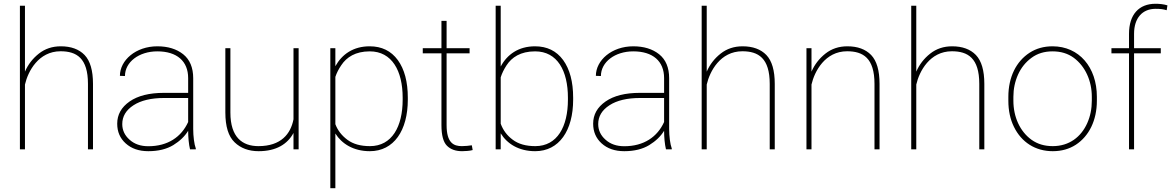

<svg xmlns="http://www.w3.org/2000/svg" viewBox="-20 -780 6119 1003"><path d="M84 -750V0H110.4V-338.4C126 -407.2 181.2 -512.2 296.4 -512.2C379.9 -512.2 439.5 -476.6 439.5 -341.8V0H465.8V-341.8C465.8 -411.6 451.2 -461.9 421.9 -492.7C392.6 -522.9 351.1 -538.1 297.9 -538.1C253.4 -538.1 215.3 -525.4 183.1 -500C150.4 -474.1 126.5 -442.9 110.4 -405.8V-750Z M1002.9 0V-4.4C994.6 -25.9 989.3 -68.8 989.3 -106.4V-371.1C989.3 -426.8 971.7 -468.8 937 -496.6C901.9 -524.4 856.9 -538.1 801.8 -538.1C689.5 -538.1 606.4 -465.3 606.4 -383.8L632.8 -382.8C632.8 -456.1 706.1 -511.7 801.8 -511.7C904.8 -511.7 962.9 -460 962.9 -372.1V-294.9H836.4C759.8 -294.9 700.2 -279.8 657.2 -250C613.8 -219.7 592.3 -181.2 592.3 -133.8C592.3 -91.8 606.9 -57.6 636.7 -30.8C666.5 -3.9 705.6 9.8 754.9 9.8C807.1 9.8 850.6 -1 885.3 -22C919.4 -43 945.3 -67.9 962.9 -96.7C962.9 -64 966.3 -25.4 972.7 0ZM754.9 -16.1C714.8 -16.1 682.1 -27.3 656.7 -50.3C631.3 -72.8 618.7 -100.1 618.7 -131.8C618.7 -171.9 638.2 -204.6 677.2 -230C716.3 -255.4 770 -268.1 837.9 -268.1H962.9V-142.6C927.7 -64.9 856.9 -16.1 754.9 -16.1Z M1540 0V-528.3H1513.2V-156.7C1498.5 -80.6 1448.2 -16.6 1330.1 -16.6C1246.1 -16.6 1183.6 -62.5 1183.6 -191.9V-528.3H1157.2V-192.9C1157.2 -119.1 1173.3 -67.4 1205.6 -36.6C1237.3 -5.9 1279.3 9.8 1331.1 9.8C1422.9 9.8 1481.9 -26.9 1513.2 -85.4V0Z M2110.4 -269.5C2110.4 -353 2092.8 -418.5 2058.1 -466.3C2022.9 -514.2 1974.1 -538.1 1911.1 -538.1C1825.7 -538.1 1766.6 -496.6 1731.9 -434.1V-528.3H1705.6V203.1H1731.9V-82.5C1765.1 -29.3 1826.2 9.8 1912.1 9.8C2037.1 9.8 2110.4 -98.1 2110.4 -259.3ZM2083.5 -259.3C2083.5 -119.1 2027.8 -16.6 1912.6 -16.6C1864.3 -16.6 1825.2 -27.3 1795.4 -49.3C1765.6 -71.3 1744.1 -98.6 1731.9 -131.3V-378.4C1738.8 -398.9 1749 -419.4 1763.2 -439.9C1790.5 -481 1836.9 -511.7 1911.6 -511.7C2027.8 -511.7 2083.5 -409.7 2083.5 -269.5Z M2313 -528.3V-670.9H2286.1V-528.3H2188.5V-501.5H2286.1V-126.5C2286.1 -73.2 2295.9 -37.6 2314.9 -18.6C2334 0.5 2360.4 9.8 2394 9.8C2407.7 9.8 2435.1 8.3 2449.2 3.9L2444.8 -21C2426.8 -18.6 2412.6 -16.6 2392.6 -16.6C2350.1 -16.6 2313 -33.2 2313 -126.5V-501.5H2433.1V-528.3Z M2974.1 -269.5C2974.1 -353 2956.5 -418.5 2921.9 -466.3C2886.7 -514.2 2837.9 -538.1 2774.9 -538.1C2689 -538.1 2629.4 -495.6 2595.7 -432.6V-750H2569.3V0H2595.7V-83.5C2628.9 -29.3 2689.5 9.8 2775.9 9.8C2900.9 9.8 2974.1 -98.1 2974.1 -259.3ZM2946.8 -259.3C2946.8 -119.1 2891.6 -16.6 2776.4 -16.6C2727.1 -16.6 2688 -27.8 2658.2 -50.3C2628.4 -72.3 2607.9 -100.1 2595.7 -133.8V-376C2602.1 -396.5 2612.3 -417.5 2626 -438.5C2653.3 -480.5 2699.2 -511.7 2775.4 -511.7C2892.1 -511.7 2946.8 -409.7 2946.8 -269.5Z M3489.3 0V-4.4C3481 -25.9 3475.6 -68.8 3475.6 -106.4V-371.1C3475.6 -426.8 3458 -468.8 3423.3 -496.6C3388.2 -524.4 3343.3 -538.1 3288.1 -538.1C3175.8 -538.1 3092.8 -465.3 3092.8 -383.8L3119.1 -382.8C3119.1 -456.1 3192.4 -511.7 3288.1 -511.7C3391.1 -511.7 3449.2 -460 3449.2 -372.1V-294.9H3322.8C3246.1 -294.9 3186.5 -279.8 3143.6 -250C3100.1 -219.7 3078.6 -181.2 3078.6 -133.8C3078.6 -91.8 3093.3 -57.6 3123 -30.8C3152.8 -3.9 3191.9 9.8 3241.2 9.8C3293.5 9.8 3336.9 -1 3371.6 -22C3405.8 -43 3431.6 -67.9 3449.2 -96.7C3449.2 -64 3452.6 -25.4 3459 0ZM3241.2 -16.1C3201.2 -16.1 3168.5 -27.3 3143.1 -50.3C3117.7 -72.8 3105 -100.1 3105 -131.8C3105 -171.9 3124.5 -204.6 3163.6 -230C3202.6 -255.4 3256.3 -268.1 3324.2 -268.1H3449.2V-142.6C3414.1 -64.9 3343.3 -16.1 3241.2 -16.1Z M3645.5 -750V0H3671.9V-338.4C3687.5 -407.2 3742.7 -512.2 3857.9 -512.2C3941.4 -512.2 4001 -476.6 4001 -341.8V0H4027.3V-341.8C4027.3 -411.6 4012.7 -461.9 3983.4 -492.7C3954.1 -522.9 3912.6 -538.1 3859.4 -538.1C3814.9 -538.1 3776.9 -525.4 3744.6 -500C3711.9 -474.1 3688 -442.9 3671.9 -405.8V-750Z M4405.3 -512.2C4488.8 -512.2 4548.3 -476.6 4548.3 -341.8V0H4574.7V-341.8C4574.7 -411.6 4560.1 -461.9 4530.8 -492.7C4501.5 -522.9 4460 -538.1 4406.7 -538.1C4362.3 -538.1 4324.2 -525.4 4292 -500C4259.3 -474.1 4235.4 -442.9 4219.2 -405.8V-528.3H4192.9V0H4219.2V-338.4C4234.9 -407.2 4290 -512.2 4405.3 -512.2Z M4740.2 -750V0H4766.6V-338.4C4782.2 -407.2 4837.4 -512.2 4952.6 -512.2C5036.1 -512.2 5095.7 -476.6 5095.7 -341.8V0H5122.1V-341.8C5122.1 -411.6 5107.4 -461.9 5078.1 -492.7C5048.8 -522.9 5007.3 -538.1 4954.1 -538.1C4909.7 -538.1 4871.6 -525.4 4839.4 -500C4806.6 -474.1 4782.7 -442.9 4766.6 -405.8V-750Z M5247.6 -253.9C5247.6 -202.6 5257.3 -156.7 5276.9 -117.2C5315.9 -37.6 5387.7 9.8 5479.5 9.8C5525.4 9.8 5565.4 -1.5 5600.1 -23.9C5668.9 -68.8 5710 -150.9 5710 -253.9V-274.4C5710 -429.2 5616.7 -538.1 5478.5 -538.1C5433.1 -538.1 5393.1 -526.9 5358.4 -504.4C5289.1 -459.5 5247.6 -377.9 5247.6 -274.4ZM5273.9 -274.4C5273.9 -315.9 5282.2 -354.5 5298.3 -390.6C5314.5 -426.3 5337.9 -455.6 5368.7 -478C5398.9 -500.5 5435.5 -511.7 5478.5 -511.7C5522 -511.7 5558.6 -500.5 5589.4 -478C5649.9 -433.1 5683.6 -356.9 5683.6 -274.4V-253.9C5683.6 -211.9 5675.8 -172.9 5659.7 -136.7C5627.4 -64.5 5565.4 -16.6 5479.5 -16.6C5436 -16.6 5399.4 -27.8 5368.7 -49.8C5307.6 -93.8 5273.9 -169.9 5273.9 -253.9Z M5904.3 -501.5H6043.9V-528.3H5904.3V-603.5C5904.3 -686 5947.8 -733.9 6016.6 -733.9C6043.5 -733.9 6056.6 -731.9 6074.7 -726.6L6078.6 -752C6058.6 -758.3 6036.1 -760.3 6016.1 -760.3C5930.2 -760.3 5877.9 -704.6 5877.9 -603.5V-528.3H5786.1V-501.5H5877.9V0H5904.3Z"/></svg>

Font: Vazirmatn Thin
Style: Regular
Weight: 100
Designer: Saber Rastikerdar
Foundry: Saber Rastikerdar
Version: Version 33.003